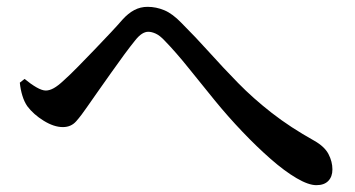

<svg xmlns="http://www.w3.org/2000/svg" viewBox="-20 -622 1040 562"><path d="M906 -80Q883 -80 848 -100.5Q813 -121 772.5 -156.5Q732 -192 690 -236Q647 -281 607.5 -329.5Q568 -378 531.5 -423.5Q495 -469 462 -503Q448 -518 436 -523.5Q424 -529 414 -529Q405 -529 395.5 -523Q386 -517 375 -503Q362 -487 343.5 -462Q325 -437 305 -408.5Q285 -380 266.5 -354Q248 -328 235 -309Q218 -284 203 -267Q188 -250 164 -250Q138 -250 108 -268.5Q78 -287 60 -311Q51 -324 45.5 -342Q40 -360 38 -380L52 -391Q70 -376 86.5 -366.5Q103 -357 114 -357Q125 -357 137.5 -364Q150 -371 166 -386Q185 -403 208.5 -427Q232 -451 257.5 -477.5Q283 -504 304.5 -527Q326 -550 338 -564Q355 -583 373 -592.5Q391 -602 412 -602Q437 -602 461 -592Q485 -582 511 -555Q553 -513 593 -468.5Q633 -424 677 -379Q721 -334 775.5 -291.5Q830 -249 900 -210Q930 -193 941.5 -171Q953 -149 953 -126Q953 -105 941 -92.5Q929 -80 906 -80Z"/></svg>

Font: Noto Serif JP ExtraLight SemiBold
Style: Regular
Weight: 600
Version: Version 2.003-H1;hotconv 1.1.1;makeotfexe 2.6.0